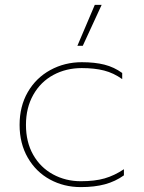

<svg xmlns="http://www.w3.org/2000/svg" viewBox="-20 -749 586 784"><path d="M367 -729H395L318 -562H296ZM60 -239Q60 -315 93.5 -373Q127 -431 185.5 -463Q244 -495 314 -495Q367 -495 406.5 -485Q446 -475 479 -451V-426Q444 -451 405 -461Q366 -471 314 -471Q250 -471 198 -443Q146 -415 116 -362Q86 -309 86 -239Q86 -169 115.5 -117Q145 -65 196.5 -37Q248 -9 310 -9Q367 -9 407 -20.5Q447 -32 486 -58V-33Q451 -8 408.5 3.5Q366 15 310 15Q241 15 184 -16Q127 -47 93.5 -105Q60 -163 60 -239Z"/></svg>

Font: Prompt Thin
Style: Regular
Weight: 250
Designer: Katatrad Team
Foundry: CadsonDemak
Version: Version 1.001